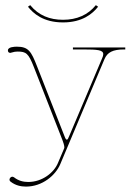

<svg xmlns="http://www.w3.org/2000/svg" viewBox="-20 -700 505 728"><path d="M219 -625C168.5 -625 126.5 -641.5 94.5 -680.5L86 -674.5C106 -649.5 143.5 -615 219 -615C292.5 -615 331 -648 352 -674.5L343.5 -680.5C313.5 -643.5 271.5 -625 219 -625ZM256.5 -520V-512.5H296.5C350 -512.5 371.5 -510.5 371.5 -494.5C371.5 -490 370 -485 367 -478.5L243 -185.5C238.5 -175 237 -170.5 233.5 -170.5C230 -170.5 228 -174.5 224 -185L120.5 -448.5C98.5 -505 88 -523 44 -523C34.5 -523 10 -522 10 -509C10 -502.5 13.5 -499.5 19.5 -499.5C20.5 -499.5 22 -500 23 -500.5C32 -503.5 39.5 -504.5 46.5 -504.5C79 -504.5 88 -498 108.5 -445.5L216.5 -169.5C219.5 -162 224 -148.5 224 -141.5C224 -140 224 -139 223.5 -138L199.5 -81.5C184.5 -45.5 140.5 -10 87 -10C68.5 -10 50 -14.5 33.5 -27.5C31.5 -29 28.5 -30 26.5 -30C21.5 -30 16 -24.5 16 -19C16 -16 17.5 -13 20.5 -11C38.5 3 59 7.5 78.5 7.5C140.5 7.5 190.5 -35 208.5 -77.5L376 -475.5C387 -502 408.5 -512.5 450 -512.5H455V-520Z"/></svg>

Font: ZnikomitSC
Style: Regular
Weight: 100
Designer: gluk
Foundry: gluk
Version: Version 0.55